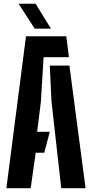

<svg xmlns="http://www.w3.org/2000/svg" viewBox="-20 -991 484 1011"><path d="M13.6 0 116.9 -800H329.1L343 -689.7H209.5L195.4 -456.8L175.6 -296.9H242.1L213 -186.6H167.9L141.6 0ZM302.4 0 251.1 -457.8 242.1 -645.5H345.6L430.5 0ZM162.8 -840 78 -971.2H167.5L248.3 -840Z"/></svg>

Font: Big Shoulders Stencil Display SC Thin
Style: Regular
Weight: 100
Designer: Patric King
Foundry: XO Type Co
Version: Version 2.001